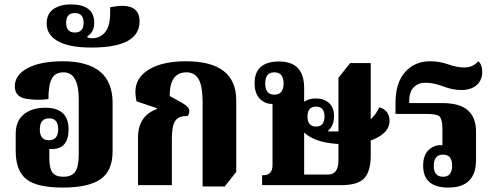

<svg xmlns="http://www.w3.org/2000/svg" viewBox="-20 -837 2230 868"><path d="M489 -153V-372Q489 -560 263 -560Q163 -560 105 -529Q47 -498 47 -447Q47 -400 95.5 -391Q144 -382 199 -389Q199 -454 214.5 -482Q230 -510 267 -510Q336 -510 336 -388V-142Q336 -83 320 -60.5Q304 -38 267 -38Q232 -38 217.5 -56.5Q203 -75 203 -123V-164Q208 -163 213 -163Q290 -163 290 -252Q290 -350 185 -350Q125 -350 88 -320.5Q51 -291 51 -231V-154Q51 -66 98.5 -27.5Q146 11 264 11Q379 11 434 -26.5Q489 -64 489 -153ZM201 -203Q160 -203 160 -252Q160 -302 202 -302Q243 -302 243 -253Q243 -203 201 -203Z M393 -622Q611 -622 611 -740Q611 -832 478 -804V-779Q478 -718 455 -691Q432 -664 396 -664Q385 -664 375 -668V-673Q406 -692 406 -734Q406 -817 300 -817Q251 -817 221 -795.5Q191 -774 191 -731Q191 -681 238 -653Q289 -622 393 -622ZM318 -690Q279 -690 279 -734Q279 -778 318 -778Q358 -778 358 -734Q358 -690 318 -690Z M896 6H996L1048 -60V-383Q1048 -560 821 -560Q715 -560 653.5 -523Q592 -486 592 -421Q592 -403 597 -379L689 -348V-344Q604 -313 604 -216V0H757V-213Q757 -268 772.5 -291Q788 -314 827 -312Q836 -320 836 -336Q836 -353 805 -371L747 -403Q747 -510 823 -510Q861 -510 878.5 -478Q896 -446 896 -372Z M1656 -132V-202Q1694 -215 1717.5 -237.5Q1741 -260 1741 -291Q1741 -338 1695 -352Q1681 -321 1656 -298V-552H1563L1510 -485V-243Q1488 -242 1464 -243V-247Q1490 -268 1490 -312Q1490 -352 1466.5 -372Q1443 -392 1408 -392Q1376 -392 1355 -377V-439Q1355 -559 1242 -559Q1131 -559 1131 -461Q1131 -415 1154 -391Q1177 -367 1210 -367H1212V-91Q1212 -45 1171 -45H1165V0H1522Q1599 0 1627.5 -32Q1656 -64 1656 -132ZM1220 -409Q1179 -409 1179 -460Q1179 -510 1220 -510Q1262 -510 1262 -460Q1262 -409 1220 -409ZM1409 -265Q1370 -265 1370 -310Q1370 -355 1409 -355Q1447 -355 1447 -310Q1447 -265 1409 -265ZM1355 -48V-238Q1365 -228 1379 -220Q1425 -191 1510 -186V-112Q1510 -48 1464 -48Z M2132 -114V-244Q2132 -305 2095.5 -338Q2059 -371 1978 -371H1830V-380Q1830 -422 1850.5 -442.5Q1871 -463 1902 -463Q1941 -463 1983.5 -446.5Q2026 -430 2066 -430Q2109 -430 2134.5 -452Q2160 -474 2160 -512Q2160 -546 2142 -560Q2118 -532 2079 -532Q2045 -532 2006.5 -546Q1968 -560 1924 -560Q1855 -560 1811.5 -511.5Q1768 -463 1768 -372V-322H1911Q1960 -322 1970 -307Q1980 -292 1980 -255V-180Q1976 -181 1972 -181Q1940 -181 1916.5 -157.5Q1893 -134 1893 -88Q1893 11 2007 11Q2132 11 2132 -114ZM1983 -38Q1941 -38 1941 -87Q1941 -138 1983 -138Q2024 -138 2024 -88Q2024 -38 1983 -38Z"/></svg>

Font: Noto Serif Thai Condensed Extra
Style: Regular
Weight: 800
Width: 3
Designer: Monotype Design Team
Foundry: Monotype Imaging Inc.
Version: Version 1.901